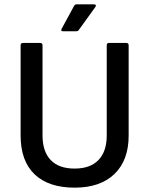

<svg xmlns="http://www.w3.org/2000/svg" viewBox="-20 -853 687 885"><path d="M324 12Q204 12 139.5 -49.5Q75 -111 75 -229V-644Q75 -655 86 -655H165Q176 -655 176 -644V-229Q176 -155 213.5 -115.5Q251 -76 324 -76Q396 -76 434 -115.5Q472 -155 472 -229V-644Q472 -655 482 -655H562Q573 -655 573 -644V-228Q573 -114 507.5 -51Q442 12 324 12ZM269 -709Q259 -709 264 -720L321 -825Q325 -833 333 -833H414Q420 -833 421.5 -829Q423 -825 419 -820L344 -716Q340 -709 332 -709Z"/></svg>

Font: Sofia Sans SemiBold
Style: Regular
Weight: 600
Designer: Botio Nikoltchev, Ani Petrova
Foundry: lettersoup
Version: Version 4.101; ttfautohint (v1.8.4.7-5d5b)